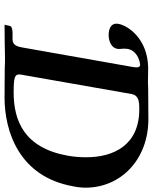

<svg xmlns="http://www.w3.org/2000/svg" viewBox="68 -756 688 865"><g transform="rotate(90 412.5 -323.0)"><path d="M199 -505C201 -512 200 -521 199 -531C198 -537 199 -544 200 -554C207 -592 245 -607 272 -610C280 -609 283 -604 283 -594C283 -588 281.9 -580 280 -569L193 -77C187.9 -48 178 -35 156 -35H127C107 -35 97 -29 96 -22L91 1C134 1 198 0 240 -1C253 -1 267 -1 285 0C315 0 356 1 419 1C569 1 776 -63 819 -309C823 -327 825 -346 825 -364C825 -523 698 -647 516 -647C487 -647 429 -646 374 -646C367 -646 360 -645 353 -645L283 -646C154 -643 95 -556 87 -512C87 -509 86 -506 86 -503C86 -476 114 -468 137 -468C169 -468 195 -483 199 -505ZM316 -75 403 -571C409 -603 435 -606 472 -606C633 -606 688 -491 688 -367C688 -339 686 -312 681 -284C646 -88 524 -40 396 -40C330 -40 315 -45 315 -64C315 -67 315 -71 316 -75Z"/></g></svg>

Font: Linux Libertine O
Style: Bold Italic
Weight: 700
Italic angle: -11.5°
Designer: Philipp H. Poll
Foundry: Philipp H. Poll
Version: Version 4.1.0